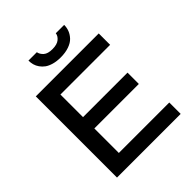

<svg xmlns="http://www.w3.org/2000/svg" viewBox="-236 -1007 1147 1147"><g transform="rotate(-45 337.0 -434.0)"><path d="M351.1 -745.1Q318.4 -745.1 292.2 -752.4Q266.1 -759.8 249.5 -771.7Q232.9 -783.7 221.7 -799.8Q210.4 -815.9 205.8 -833Q201.2 -850.1 201.2 -868.2H272Q275.9 -847.2 294.2 -831.1Q312.5 -814.9 351.1 -814.9Q390.6 -814.9 410.4 -831.5Q430.2 -848.1 432.1 -868.2H502.9Q502.9 -845.2 494.9 -824.2Q486.8 -803.2 469.7 -784.9Q452.6 -766.6 422.1 -755.9Q391.6 -745.1 351.1 -745.1ZM81.1 0V-686H612.8V-589.8H192.9V-398.9H568.8V-303.2H192.9V-96.2H619.1V0Z"/></g></svg>

Font: Archivo Medium
Style: Regular
Weight: 500
Designer: Hector Gatti
Foundry: Omnibus-Type
Version: Version 2.001